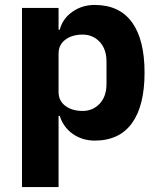

<svg xmlns="http://www.w3.org/2000/svg" viewBox="-20 -557 648 777"><path d="M69 -525H217V-437H222Q233 -481 272.5 -509Q312 -537 363 -537Q463 -537 514 -467Q565 -397 565 -263Q565 -129 514 -58.5Q463 12 363 12Q337 12 314 4.5Q291 -3 272.5 -16.5Q254 -30 241 -48.5Q228 -67 222 -88H217V200H69ZM314 -108Q356 -108 383.5 -137.5Q411 -167 411 -217V-308Q411 -358 383.5 -387.5Q356 -417 314 -417Q272 -417 244.5 -396.5Q217 -376 217 -340V-185Q217 -149 244.5 -128.5Q272 -108 314 -108Z"/></svg>

Font: IBM Plex Sans Thai
Style: Bold
Weight: 700
Designer: Mike Abbink, Paul van der Laan, Pieter van Rosmalen, Ben Mitchell, Mark Frömberg
Foundry: Bold Monday
Version: Version 1.2